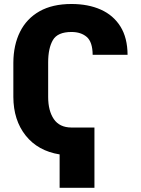

<svg xmlns="http://www.w3.org/2000/svg" viewBox="-20 -757 695 948"><path d="M332 -127.4H446.3V170.4H274.4V5.4Q167.5 -11.7 106.9 -87.6Q46.4 -163.6 45.9 -278.3V-447.3Q46.4 -534.7 78.9 -599.9Q111.3 -665 175 -701.2Q238.8 -737.3 333 -737.3Q415.5 -737.3 477.8 -709.5Q540 -681.6 574.7 -626Q609.4 -570.3 609.9 -486.3H437.5Q437 -549.8 408.4 -574.5Q379.9 -599.1 333 -599.1Q264.2 -599.1 241 -558.8Q217.8 -518.6 217.8 -449.2V-278.3Q217.8 -210 245.8 -168.9Q273.9 -127.9 332 -127.4Z"/></svg>

Font: Inter Tight ExtraBold
Style: Regular
Weight: 800
Designer: Rasmus Andersson
Foundry: rsms
Version: Version 3.004; ttfautohint (v1.8.4.7-5d5b)